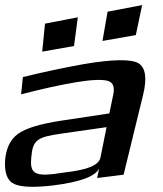

<svg xmlns="http://www.w3.org/2000/svg" viewBox="-83 -707 641 755"><path d="M403 -20 480 -335C496 -401 489 -443 460 -459C431 -475 359 -474 247 -455C174 -442 93 -425 7 -404L0 -336C80 -357 153 -373 218 -384C279 -394 320 -395 341 -389C361 -383 368 -366 363 -338L347 -261L161 -233C75 -220 18 -203 -13 -180C-43 -158 -59 -123 -63 -77C-66 -26 -54 5 -26 17C1 29 52 31 127 22C231 9 292 -13 307 -45L299 -7ZM40 -88C46 -157 62 -168 161 -182L336 -207L312 -87C302 -43 212 -34 151 -26L131 -23C50 -13 34 -30 40 -88ZM208 -526 223 -639 94 -614 83 -504ZM451 -569 476 -687 340 -661 320 -546Z"/></svg>

Font: Gamestation Warped
Style: Italic
Weight: 400
Designer: Jonas Hecksher
Foundry: Jonas Hecksher, Playtypeª, e-types AS
Version: Version 1.003